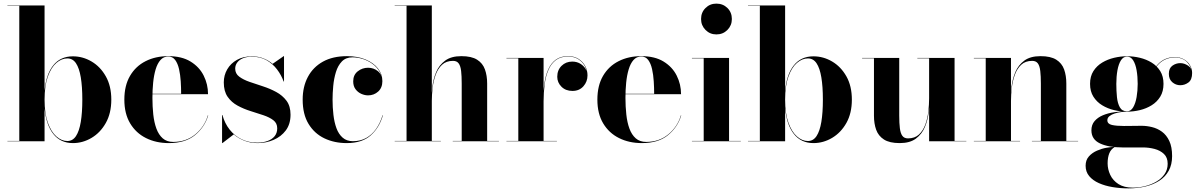

<svg xmlns="http://www.w3.org/2000/svg" viewBox="-20 -780 6618 1060"><path d="M382.5 10Q314.5 10 274.5 -40.2Q234.5 -90.5 226 -182.5V0H21V-2H86.5V-748H21V-750H226V-278Q234.5 -370 274.2 -419.5Q314 -469 382.5 -469Q437 -469 485.5 -440.5Q534 -412 564.2 -358.5Q594.5 -305 594.5 -230Q594.5 -155 564.2 -101.2Q534 -47.5 485.5 -18.8Q437 10 382.5 10ZM352 -1.5Q381.5 -1.5 399.5 -28.8Q417.5 -56 426 -107Q434.5 -158 434.5 -230Q434.5 -302 426 -353Q417.5 -404 399.5 -430.8Q381.5 -457.5 352 -457.5Q320 -457.5 291.2 -432.8Q262.5 -408 244.2 -357.5Q226 -307 226 -230Q226 -153 244.2 -102.5Q262.5 -52 291.2 -26.8Q320 -1.5 352 -1.5Z M912 10Q841.5 10 786 -17.8Q730.5 -45.5 698.5 -99Q666.5 -152.5 666.5 -230Q666.5 -307.5 697.8 -361Q729 -414.5 783.8 -442.2Q838.5 -470 909 -470Q983.5 -470 1032 -440.2Q1080.5 -410.5 1104.5 -362.5Q1128.5 -314.5 1128.5 -260H733.5V-262H980Q980 -295.5 977.8 -331.2Q975.5 -367 968.5 -398.2Q961.5 -429.5 947.2 -448.8Q933 -468 909 -468Q883 -468 866 -448.8Q849 -429.5 839.2 -396.8Q829.5 -364 825.5 -323.5Q821.5 -283 821.5 -240Q821.5 -192 826.2 -148Q831 -104 843.5 -70Q856 -36 878.5 -16.2Q901 3.5 936 3.5Q1008 3.5 1058.5 -38.5Q1109 -80.5 1127.5 -143H1129.5Q1110 -78 1056.5 -34Q1003 10 912 10Z M1206 10V-145H1208Q1220.5 -99 1247.8 -64.5Q1275 -30 1314 -11.2Q1353 7.5 1400 7.5Q1432.5 7.5 1457.5 -1.8Q1482.5 -11 1496.5 -28.5Q1510.5 -46 1510.5 -71.5Q1510.5 -100 1489.2 -116.2Q1468 -132.5 1434.5 -143.8Q1401 -155 1363.2 -166.8Q1325.5 -178.5 1291.8 -196.8Q1258 -215 1236.8 -245.5Q1215.5 -276 1215.5 -325Q1215.5 -364.5 1234.5 -397.2Q1253.5 -430 1288.2 -449.5Q1323 -469 1370.5 -469Q1406 -469 1434.8 -457.5Q1463.5 -446 1485 -427.5L1546 -470H1548V-330H1546Q1533 -366 1509.2 -397.2Q1485.5 -428.5 1451.2 -447.8Q1417 -467 1371 -467Q1342 -467 1321.5 -458.5Q1301 -450 1289.8 -435Q1278.5 -420 1278.5 -401Q1278.5 -373.5 1300.8 -356.8Q1323 -340 1357.8 -328Q1392.5 -316 1431.2 -303.5Q1470 -291 1504.8 -272.2Q1539.5 -253.5 1561.8 -223.8Q1584 -194 1584 -147Q1584 -95 1558 -60.2Q1532 -25.5 1490.5 -7.8Q1449 10 1403 10Q1363.5 10 1330 -2.8Q1296.5 -15.5 1270.5 -38L1208 10Z M1894 10Q1826 10 1771 -16.2Q1716 -42.5 1683.5 -95.8Q1651 -149 1651 -230Q1651 -301.5 1679.8 -355.5Q1708.5 -409.5 1763 -439.8Q1817.5 -470 1895.5 -470Q1954.5 -470 1998.5 -451.5Q2042.5 -433 2066.8 -401.8Q2091 -370.5 2091 -332Q2091 -295.5 2067.8 -274.5Q2044.5 -253.5 2012 -253.5Q1993.5 -253.5 1974.5 -262Q1955.5 -270.5 1942.8 -287.5Q1930 -304.5 1930 -331Q1930 -366.5 1955 -386.2Q1980 -406 2012 -406Q2043 -406 2066.5 -386.8Q2090 -367.5 2090 -332H2089Q2089 -362.5 2074.2 -386.8Q2059.5 -411 2035.5 -428.2Q2011.5 -445.5 1982.8 -454.5Q1954 -463.5 1926 -463.5Q1889.5 -463.5 1867.5 -440.8Q1845.5 -418 1834.5 -382Q1823.5 -346 1819.8 -305.8Q1816 -265.5 1816 -230Q1816 -187 1820.8 -146Q1825.5 -105 1837.5 -72.2Q1849.5 -39.5 1871.8 -20Q1894 -0.5 1928.5 -0.5Q1969.5 -0.5 2001.5 -18.2Q2033.5 -36 2056.2 -68.2Q2079 -100.5 2092 -143.5H2094Q2074.5 -75.5 2026.8 -32.8Q1979 10 1894 10Z M2159 0V-2H2224.5V-748H2159V-750H2364V-2H2414V0ZM2479.5 0V-2H2529V-318Q2529 -360.5 2525.8 -388.2Q2522.5 -416 2512.2 -430Q2502 -444 2481 -444Q2443.5 -444 2420.5 -422.5Q2397.5 -401 2385.2 -367.2Q2373 -333.5 2368.5 -295.2Q2364 -257 2364 -223L2362 -220.5Q2362 -257.5 2367 -300.8Q2372 -344 2388.2 -382.5Q2404.5 -421 2437.8 -445.5Q2471 -470 2527 -470Q2583 -470 2614 -450.5Q2645 -431 2657.2 -396.8Q2669.5 -362.5 2669.5 -319V-2H2734.5V0Z M2979 -220.5Q2979 -272.5 2985.2 -317.5Q2991.5 -362.5 3006.8 -396.8Q3022 -431 3048.5 -450.5Q3075 -470 3116 -470Q3150 -470 3174 -454.8Q3198 -439.5 3210.8 -415.2Q3223.5 -391 3223.5 -364Q3223.5 -329 3200.8 -303.5Q3178 -278 3140.5 -278Q3103 -278 3079.8 -301.2Q3056.5 -324.5 3056.5 -356Q3056.5 -393 3080.2 -416.5Q3104 -440 3139.5 -440Q3163.5 -440 3182.5 -429Q3201.5 -418 3212.2 -400.8Q3223 -383.5 3223 -364H3221.5Q3221.5 -390 3209 -414Q3196.5 -438 3173 -453Q3149.5 -468 3116 -468Q3075.5 -468 3049.2 -448.5Q3023 -429 3008 -394.5Q2993 -360 2987 -315.2Q2981 -270.5 2981 -220.5ZM2981 -460V-2H3054.5V0H2776V-2H2841.5V-458H2776V-460Z M3523.5 10Q3453 10 3397.5 -17.8Q3342 -45.5 3310 -99Q3278 -152.5 3278 -230Q3278 -307.5 3309.2 -361Q3340.5 -414.5 3395.2 -442.2Q3450 -470 3520.5 -470Q3595 -470 3643.5 -440.2Q3692 -410.5 3716 -362.5Q3740 -314.5 3740 -260H3345V-262H3591.5Q3591.5 -295.5 3589.2 -331.2Q3587 -367 3580 -398.2Q3573 -429.5 3558.8 -448.8Q3544.5 -468 3520.5 -468Q3494.5 -468 3477.5 -448.8Q3460.5 -429.5 3450.8 -396.8Q3441 -364 3437 -323.5Q3433 -283 3433 -240Q3433 -192 3437.8 -148Q3442.5 -104 3455 -70Q3467.5 -36 3490 -16.2Q3512.5 3.5 3547.5 3.5Q3619.5 3.5 3670 -38.5Q3720.5 -80.5 3739 -143H3741Q3721.5 -78 3668 -34Q3614.5 10 3523.5 10Z M3935 -590Q3899.5 -590 3875 -614.8Q3850.5 -639.5 3850.5 -675Q3850.5 -711.5 3875 -735.8Q3899.5 -760 3935 -760Q3971.5 -760 3996 -735.8Q4020.5 -711.5 4020.5 -675Q4020.5 -639.5 3996 -614.8Q3971.5 -590 3935 -590ZM4005 -460V-2H4070V0H3800V-2H3865V-458H3800V-460Z M4471 10Q4403 10 4363 -40.2Q4323 -90.5 4314.5 -182.5V0H4109.5V-2H4175V-748H4109.5V-750H4314.5V-278Q4323 -370 4362.8 -419.5Q4402.5 -469 4471 -469Q4525.5 -469 4574 -440.5Q4622.5 -412 4652.8 -358.5Q4683 -305 4683 -230Q4683 -155 4652.8 -101.2Q4622.5 -47.5 4574 -18.8Q4525.5 10 4471 10ZM4440.5 -1.5Q4470 -1.5 4488 -28.8Q4506 -56 4514.5 -107Q4523 -158 4523 -230Q4523 -302 4514.5 -353Q4506 -404 4488 -430.8Q4470 -457.5 4440.5 -457.5Q4408.5 -457.5 4379.8 -432.8Q4351 -408 4332.8 -357.5Q4314.5 -307 4314.5 -230Q4314.5 -153 4332.8 -102.5Q4351 -52 4379.8 -26.8Q4408.5 -1.5 4440.5 -1.5Z M4947 10Q4891 10 4860.2 -9.8Q4829.5 -29.5 4817.2 -63.5Q4805 -97.5 4805 -141V-458H4739.5V-460H4944.5V-142Q4944.5 -100 4948 -72Q4951.5 -44 4961.8 -30Q4972 -16 4993 -16Q5030.5 -16 5053.5 -37.5Q5076.5 -59 5088.8 -93Q5101 -127 5105.2 -165.2Q5109.5 -203.5 5109.5 -237L5112 -239.5Q5112 -202.5 5107 -159.5Q5102 -116.5 5085.8 -78Q5069.5 -39.5 5036.5 -14.8Q5003.5 10 4947 10ZM5109.5 0V-458H5044.5V-460H5250V-2H5315V0Z M5561.5 -460V-2H5611.5V0H5356.5V-2H5422V-458H5356.5V-460ZM5867 -319V-2H5932V0H5677V-2H5726.5V-318Q5726.5 -360 5723.2 -388Q5720 -416 5709.8 -430Q5699.5 -444 5678.5 -444Q5641 -444 5618 -422.5Q5595 -401 5582.8 -367.2Q5570.5 -333.5 5566 -295.2Q5561.5 -257 5561.5 -223L5559.5 -220.5Q5559.5 -257.5 5564.5 -300.8Q5569.5 -344 5585.8 -382.5Q5602 -421 5635.2 -445.5Q5668.5 -470 5724.5 -470Q5780.5 -470 5811.5 -450.5Q5842.5 -431 5854.8 -396.8Q5867 -362.5 5867 -319Z M6210 260Q6165 260 6122.8 253Q6080.5 246 6046.8 231Q6013 216 5993.2 192.2Q5973.5 168.5 5973.5 135Q5973.5 103.5 5991.8 83.2Q6010 63 6036.8 51.5Q6063.5 40 6090 35.5Q6116.5 31 6133.5 31H6135Q6113 44 6104 67Q6095 90 6095 122Q6095 154.5 6109.5 185.5Q6124 216.5 6154.8 236.2Q6185.5 256 6234.5 256Q6268.5 256 6302.2 247.5Q6336 239 6364.2 222.5Q6392.5 206 6409.5 181.2Q6426.5 156.5 6426.5 124Q6426.5 89.5 6406 70Q6385.5 50.5 6354 42.2Q6322.5 34 6290 34Q6279.5 34 6256.5 34Q6233.5 34 6210.5 34Q6187.5 34 6176.5 34Q6100 34 6052.8 11.8Q6005.5 -10.5 6005.5 -60.5Q6005.5 -91 6022.8 -111.2Q6040 -131.5 6068.5 -143.5Q6097 -155.5 6131.8 -160.5Q6166.5 -165.5 6202 -165.5V-163.5Q6188 -163.5 6169.5 -161.2Q6151 -159 6133.8 -153.5Q6116.5 -148 6105 -138.8Q6093.5 -129.5 6093.5 -116Q6093.5 -96 6118.5 -90.2Q6143.5 -84.5 6184.5 -84.5Q6202 -84.5 6219.2 -84.8Q6236.5 -85 6252.8 -85.2Q6269 -85.5 6283 -85.5Q6311 -85.5 6340.5 -78.2Q6370 -71 6395 -52.8Q6420 -34.5 6435.5 -1.8Q6451 31 6451 82Q6451 129 6432.2 162.8Q6413.5 196.5 6380 218Q6346.5 239.5 6303 249.8Q6259.5 260 6210 260ZM6202 -163.5Q6167 -163.5 6131 -172Q6095 -180.5 6065 -198.8Q6035 -217 6016.5 -246.2Q5998 -275.5 5998 -317Q5998 -358.5 6016.5 -387.5Q6035 -416.5 6065 -434.5Q6095 -452.5 6131 -461Q6167 -469.5 6202 -469.5Q6237.5 -469.5 6273 -461Q6308.5 -452.5 6338 -434.5Q6367.5 -416.5 6385.5 -387.5Q6403.5 -358.5 6403.5 -317Q6403.5 -275.5 6385.5 -246.2Q6367.5 -217 6338 -198.8Q6308.5 -180.5 6273 -172Q6237.5 -163.5 6202 -163.5ZM6202 -165.5Q6223 -165.5 6236 -187.5Q6249 -209.5 6255 -244Q6261 -278.5 6261 -317Q6261 -357.5 6255 -392Q6249 -426.5 6236 -447Q6223 -467.5 6202 -467.5Q6181.5 -467.5 6168.5 -447Q6155.5 -426.5 6149.2 -392Q6143 -357.5 6143 -317Q6143 -278.5 6146.5 -244Q6150 -209.5 6162.5 -187.5Q6175 -165.5 6202 -165.5ZM6496 -309.5Q6471.5 -309.5 6452.2 -326Q6433 -342.5 6433 -372.5Q6433 -403.5 6452.8 -417.5Q6472.5 -431.5 6496 -431.5Q6518 -431.5 6539.2 -417.5Q6560.5 -403.5 6560.5 -377H6559.5Q6559.5 -409 6534.5 -436Q6509.5 -463 6463 -463Q6440.5 -463 6415 -452.5Q6389.5 -442 6368.8 -417.5Q6348 -393 6338 -350.5L6336.5 -351Q6346.5 -395 6368 -420Q6389.5 -445 6415 -455Q6440.5 -465 6463 -465Q6495 -465 6517 -452Q6539 -439 6550.2 -418.8Q6561.5 -398.5 6561.5 -377Q6561.5 -339.5 6541 -324.5Q6520.5 -309.5 6496 -309.5Z"/></svg>

Font: Bodoni Moda 96pt
Style: Bold
Weight: 700
Version: Version 2.005